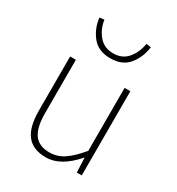

<svg xmlns="http://www.w3.org/2000/svg" viewBox="-190 -911 957 1041"><g transform="rotate(30 288.5 -390.0)"><path d="M255 13Q174 13 135 -36Q96 -85 96 -188V-527H132V-192Q132 -104 162 -62Q192 -20 258 -20Q306 -20 346.5 -46.5Q387 -73 437 -133V-527H473V0H442L438 -90H436Q347 13 255 13ZM289 -627Q213 -627 174 -676Q135 -725 128 -789L157 -793Q165 -738 198.5 -698Q232 -658 289 -658Q346 -658 379 -698Q412 -738 420 -793L450 -789Q442 -724 403 -675.5Q364 -627 289 -627Z"/></g></svg>

Font: Noto Sans Korean Thin
Style: Regular
Weight: 250
Designer: Ryoko NISHIZUKA  (kana & ideographs); Paul D. Hunt (Latin, Greek & Cyrillic); Wenlong ZHANG  (bopomofo); Sandoll Communi
Foundry: Adobe Systems Incorporated
Version: Version 1.0001;PS 1;hotconv 1.0.78;makeotf.lib2.5.61930